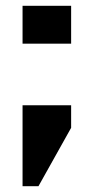

<svg xmlns="http://www.w3.org/2000/svg" viewBox="-20 -505 316 664"><path d="M58 -354V-485H226V-354ZM58 139V-141H226V-63L113 139Z"/></svg>

Font: Sarpanch
Style: Bold
Weight: 700
Designer: Manushi Parikh (Devanagari and Latin), Jyotish Sonowal (Devanagari)
Foundry: Indian Type Foundry
Version: Version 2.004;PS 1.0;hotconv 1.0.78;makeotf.lib2.5.61930; tt